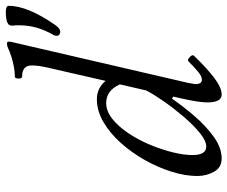

<svg xmlns="http://www.w3.org/2000/svg" viewBox="-81 -688 782 660"><g transform="rotate(-90 310.0 -358.0)"><path d="M95 13Q64 13 49.5 -13.5Q35 -40 35 -71Q35 -112 49.5 -158.5Q64 -205 89.5 -250.5Q115 -296 148.5 -333.5Q182 -371 220.5 -393.5Q259 -416 299 -416Q337 -416 362 -386L408 -587Q415 -618 415 -640Q415 -673 377 -673Q370 -673 370 -685.5Q370 -698 377 -698Q399 -698 425.5 -704.5Q452 -711 474 -721Q480 -724 484.5 -724.5Q489 -725 491 -725Q497 -725 497 -719Q497 -716 496.5 -713Q496 -710 495 -706L355 -102Q354 -95 352.5 -88Q351 -81 351 -74Q351 -67 354.5 -61Q358 -55 366 -55Q377 -55 392 -67Q407 -79 429 -101Q434 -106 443.5 -97Q453 -88 449 -83Q408 -40 373.5 -13.5Q339 13 315 13Q288 13 288 -36Q288 -57 294.5 -91Q301 -125 308 -153L301 -158Q275 -120 241 -80.5Q207 -41 169.5 -14Q132 13 95 13ZM136 -40Q156 -40 183.5 -62.5Q211 -85 239.5 -118.5Q268 -152 292 -186.5Q316 -221 329 -246L350 -337Q329 -384 286 -384Q258 -384 231.5 -363Q205 -342 182 -307.5Q159 -273 142.5 -233.5Q126 -194 116.5 -155.5Q107 -117 107 -88Q107 -40 136 -40ZM531 -542Q527 -542 522 -544.5Q517 -547 517 -554Q517 -562 522 -569Q553 -624 553 -682Q553 -689 553 -693.5Q553 -698 552 -702V-710Q552 -729 599 -729Q620 -729 620 -719Q620 -654 554 -559Q542 -542 531 -542Z"/></g></svg>

Font: Junicode
Style: Italic
Weight: 400
Italic angle: -11°
Designer: Peter S. Baker
Version: Version 2.100; ttfautohint (v1.8.4)